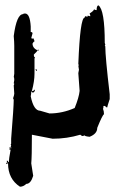

<svg xmlns="http://www.w3.org/2000/svg" viewBox="-20 -520 440 723"><path d="M20 33.7V39.1H22V33.7ZM20 33.7 22 28.3Q22 25.9 20 25.9L22 21V2.4Q31.7 -118.2 31.7 -144.5L29.3 -149.9Q33.7 -162.6 33.7 -167.5L31.7 -198.2L33.7 -203.6Q33.7 -206.1 31.7 -206.1L33.7 -218.8Q33.7 -229.5 31.7 -229.5L33.7 -242.2V-347.7Q33.7 -362.3 31.7 -384.3Q42.5 -466.8 67.4 -466.8Q67.4 -469.2 74.2 -469.2Q92.8 -469.2 95.7 -420.4V-399.4Q102.5 -399.4 102.5 -394.5L97.7 -376.5L102.5 -373.5Q102.5 -376.5 105 -376.5Q109.9 -368.2 109.9 -363.8Q106.4 -363.8 102.5 -356Q102.5 -338.9 121.6 -330.1Q121.6 -328.6 107.4 -314.5Q107.4 -304.2 111.8 -304.2L109.9 -299.3V-242.2Q109.9 -214.4 100.1 -177.7H105L111.8 -183.1Q111.8 -173.3 102.5 -170.4Q102.5 -175.3 97.7 -175.3Q97.7 -167.5 95.7 -157.2Q106.9 -103 131.3 -103L166.5 -92.8Q214.8 -92.8 261.2 -113.3Q277.3 -152.8 279.8 -177.7L274.9 -244.6L277.3 -257.3L274.9 -273.4H277.3L274.9 -278.8Q281.7 -453.6 298.8 -453.6Q299.3 -459 303.7 -459L308.6 -456.1L310.5 -461.4Q314.9 -459 320.3 -459Q319.8 -464.4 317.4 -469.2Q334 -480 334 -484.9Q338.4 -481.9 343.8 -481.9Q343.8 -498.5 350.6 -500Q374.5 -482.9 374.5 -358.4Q376.5 -353 376.5 -350.6H374.5L376.5 -345.2Q376.5 -306.2 393.1 -165V-147Q383.8 -118.7 383.8 -115.7H381.3L374.5 -121.1H369.6Q369.6 -110.8 367.7 -110.8Q371.6 -101.6 371.6 -89.8Q365.7 -86.9 346.2 -38.6Q346.2 -16.1 317.4 -4.9Q298.8 -6.8 298.8 -10.3Q294.4 -7.8 289.1 -7.8L282.2 -12.7Q231.9 2.4 178.2 2.4L100.1 -12.7Q100.1 71.3 97.7 95.2L105 142.1Q95.7 172.4 79.1 172.4Q67.9 183.1 55.2 183.1Q10.3 153.8 10.3 95.2H8.3L3.4 98.1V92.8H8.3L5.4 87.4V85.4H10.3V90.3H13.2Q13.2 80.1 20 43.5H15.1L17.1 39.1Q15.1 39.1 15.1 36.1ZM119.1 -252.9Q114.3 -252.9 114.3 -260.3Q119.1 -259.3 119.1 -252.9ZM126.5 -330.1H121.6V-332.5H126.5Z"/></svg>

Font: Mister Brush
Style: Regular
Weight: 400
Designer: GGBotNet
Foundry: GGBotNet
Version: 1.00